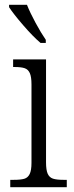

<svg xmlns="http://www.w3.org/2000/svg" viewBox="-20 -785 310 805"><path d="M23 -31H38Q67 -31 82 -35.5Q97 -40 104.5 -55.5Q112 -71 112 -102V-431Q112 -463 105 -478.5Q98 -494 83.5 -499Q69 -504 42 -504H35V-536H173V-105Q173 -72 180 -56.5Q187 -41 202 -36Q217 -31 246 -31H260V0H23ZM18 -755V-765H93Q106 -732 129 -689.5Q152 -647 172 -618V-605H150Q119 -631 77.5 -679Q36 -727 18 -755Z"/></svg>

Font: Noto Serif NarrowLight
Style: Regular
Weight: 300
Width: 4
Designer: Monotype Design Team
Foundry: Monotype Imaging Inc.
Version: Version 1.001